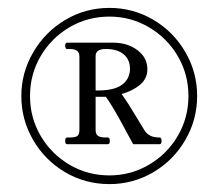

<svg xmlns="http://www.w3.org/2000/svg" viewBox="-20 -779 545 486"><path d="M479 -536Q479 -476 449 -424.5Q419 -373 368 -343Q317 -313 257 -313Q196 -313 145 -343Q94 -373 64 -424.5Q34 -476 34 -536Q34 -595 64 -646.5Q94 -698 145 -728.5Q196 -759 257 -759Q317 -759 368 -729Q419 -699 449 -647.5Q479 -596 479 -536ZM457 -536Q457 -591 430 -637Q403 -683 357 -710Q311 -737 257 -737Q202 -737 156 -710Q110 -683 83 -637Q56 -591 56 -536Q56 -481 83 -435Q110 -389 156 -362Q202 -335 257 -335Q311 -335 357 -362Q403 -389 430 -435Q457 -481 457 -536ZM389 -422Q389 -414 384 -414H317Q306 -435 284.5 -474Q263 -513 248 -534H240H222V-450Q222 -440 227.5 -435.5Q233 -431 247 -431H253Q258 -431 258 -422Q258 -414 253 -414H150Q145 -414 145 -422Q145 -431 150 -431H156Q171 -431 176 -435Q181 -439 181 -450V-635Q181 -646 175 -650.5Q169 -655 156 -655H150Q145 -655 145 -663Q145 -671 150 -671H266Q303 -671 328 -652Q353 -633 353 -604Q353 -580 334.5 -564.5Q316 -549 288 -541Q305 -517 322 -488L347 -447Q353 -439 361.5 -435Q370 -431 384 -431Q389 -431 389 -422ZM222 -550H228Q270 -550 289.5 -565Q309 -580 309 -605Q309 -628 293 -641.5Q277 -655 248 -655Q222 -655 222 -637Z"/></svg>

Font: Shippori Mincho Medium
Style: Regular
Weight: 500
Designer: FONTDASU
Foundry: FONTDASU / Google Inc. / but / Adobe
Version: Version 3.110; ttfautohint (v1.8.3)